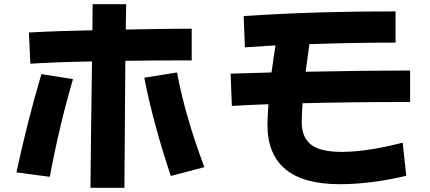

<svg xmlns="http://www.w3.org/2000/svg" viewBox="-20 -834 2040 911"><path d="M949.7 -41 790.5 1Q707.5 -246.1 664.6 -465.3L819.8 -490.2Q859.4 -280.3 949.7 -41ZM578.6 -814 576.7 -693.8Q788.1 -698.2 889.6 -697.8V-547.4Q726.6 -547.9 574.7 -545.4L570.3 57.1H409.2Q410.6 -116.7 416.5 -542.5Q235.4 -539.1 124 -531.7L117.2 -679.7Q255.9 -687.5 418.5 -690.4Q418.9 -737.3 419.4 -814ZM326.2 -458.5Q259.8 -230.5 216.3 4.9L58.1 -16.1Q107.4 -248.5 176.3 -482.4Z M1925.8 -350.1Q1654.3 -350.1 1415.5 -344.2Q1412.1 -290 1411.6 -256.3Q1411.1 -175.3 1465.3 -141.1Q1510.7 -113.3 1602.5 -113.3Q1723.6 -113.8 1890.6 -157.2L1907.7 0Q1742.2 39.6 1591.8 40Q1249.5 40 1249 -242.2Q1250 -284.2 1253.4 -339.4Q1175.8 -336.9 1080.1 -331.5L1074.2 -484.4Q1152.3 -487.3 1268.1 -490.2Q1274.4 -537.1 1287.1 -618.7Q1228.5 -615.2 1142.1 -609.4L1136.2 -757.8Q1472.2 -780.3 1856.9 -779.8V-631.8Q1661.6 -631.8 1448.2 -624.5Q1439.5 -556.2 1430.2 -493.7Q1735.4 -499.5 1925.8 -499.5Z"/></svg>

Font: Droid Sans
Style: Regular
Weight: 400
Foundry: Ascender Corporation
Version: Version 1.00 build 114